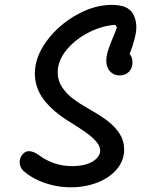

<svg xmlns="http://www.w3.org/2000/svg" viewBox="-20 -762 660 796"><path d="M78.7 -52.2Q64 -65.3 61.9 -84.6Q59.8 -103.8 71.8 -119.8Q85 -137 102.8 -135.2Q120.7 -133.5 141.2 -119.2Q169.3 -97.5 204.2 -85.4Q239 -73.3 279.8 -73.3Q315.7 -73.3 341.8 -82.3Q367.8 -91.3 381.6 -106.2Q395.3 -121 395.3 -137.8Q395.3 -155.8 379.3 -174.7Q363.3 -193.5 338.9 -210.9Q314.5 -228.3 275.7 -252.7L266.5 -258.3Q198.2 -300.5 161.3 -349.2Q124.5 -397.8 124.5 -457.5Q124.5 -525.3 173.2 -591.6Q221.8 -657.8 296.4 -699.8Q371 -741.8 443 -741.8Q511 -741.8 531.4 -704.8Q551.8 -667.7 542.1 -619.2Q532.3 -570.7 507.5 -514.7Q506.3 -511.8 505.7 -510.6Q505 -509.3 503.8 -506.5L497.8 -546.7Q512 -546.7 520.6 -534.3Q529.2 -522 529.2 -503.2Q529.2 -487 522.1 -474.7Q515 -462.3 503 -455.8Q491 -449.3 476 -449.3Q460.3 -449.3 447.8 -456.8Q435.2 -464.2 427.9 -478.1Q420.7 -492 420.7 -511Q420.7 -527.2 425.8 -545.5Q431 -563.8 441 -588.5Q449.8 -610 455.8 -624.4Q461.8 -638.8 464.8 -649.5L458.2 -659Q403.8 -655.8 348 -627.5Q292.2 -599.2 255.7 -554.8Q219.2 -510.3 219.2 -461.7Q219.2 -428.3 236.9 -401.2Q254.7 -374.2 281.8 -353.5Q309 -332.8 347.8 -310.8Q393.5 -285.3 424.8 -261.7Q456.2 -238 475.5 -208.1Q494.8 -178.2 494.8 -142Q494.8 -97.2 465.2 -61.4Q435.5 -25.7 384.8 -5.6Q334 14.5 273.2 14.5Q231 14.5 193 4.6Q155 -5.3 126 -20.5Q97 -35.7 78.7 -52.2Z"/></svg>

Font: Monaspace Radon Var
Style: Regular
Weight: 400
Designer: Riley Cran and the Lettermatic Team
Version: Version 1.000 (Monaspace Radon Var)